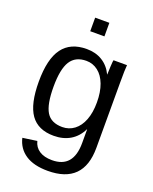

<svg xmlns="http://www.w3.org/2000/svg" viewBox="-168 -818 893 1117"><g transform="rotate(20 278.0 -259.0)"><path d="M267.6 207.5C415 207.5 488.8 133.3 488.8 -15.1V-418.9C488.8 -474.3 489.7 -510.7 491.7 -528.3H408.2C406.9 -526 405.6 -512.9 404.3 -488.8C403 -464.7 402.3 -447.8 402.3 -438H401.4C386.4 -469.6 365.2 -493.9 337.6 -511C310.1 -528.1 277.7 -536.6 240.2 -536.6C173.5 -536.6 123.8 -514.4 91.1 -470C58.3 -425.5 42 -356.6 42 -263.2C42 -171.1 57.2 -103.5 87.6 -60.5C118.1 -17.6 165.7 3.9 230.5 3.9C269.2 3.9 303.1 -4.6 332 -21.7C361 -38.8 383.8 -64.3 400.4 -98.1H401.4V-13.2C401.4 89.4 357.6 140.6 270 140.6C237.5 140.6 211.2 134 191.2 120.8C171.1 107.7 158.2 88.9 152.3 64.5L64 77.1C73.7 118.8 95.7 151 129.9 173.6C164.1 196.2 210 207.5 267.6 207.5ZM401.4 -264.2C401.4 -222.2 395.5 -186 383.8 -155.5C372.1 -125.1 355.5 -101.7 334 -85.4C312.5 -69.2 287.9 -61 260.3 -61C213.7 -61 180.8 -76.8 161.6 -108.4C142.4 -140 132.8 -191.9 132.8 -264.2C132.8 -337.1 143.1 -389.8 163.6 -422.4C184.1 -454.9 216.8 -471.2 261.7 -471.2C288.7 -471.2 312.9 -463 334.2 -446.5C355.6 -430.1 372.1 -406.3 383.8 -375.2C395.5 -344.2 401.4 -307.1 401.4 -264.2ZM223.1 -640.6H311V-724.6H223.1Z"/></g></svg>

Font: Arimo
Style: Regular
Weight: 400
Designer: Steve Matteson
Foundry: Monotype Imaging Inc.
Version: Version 1.32